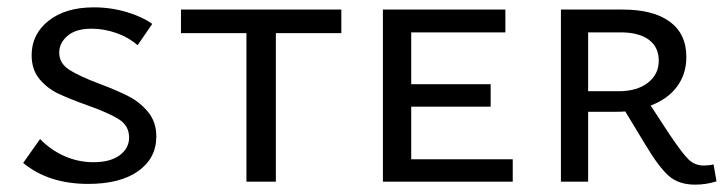

<svg xmlns="http://www.w3.org/2000/svg" viewBox="-20 -494 1978 522"><path d="M217 -208Q169 -225 138.5 -239.5Q108 -254 87 -279.5Q66 -305 66 -344Q66 -401 112 -437.5Q158 -474 235 -474Q282 -474 325 -461Q368 -448 394 -429L354 -371Q329 -393 295.5 -404.5Q262 -416 229 -416Q186 -416 163.5 -396.5Q141 -377 141 -351Q141 -322 168 -304.5Q195 -287 251 -266Q299 -248 330 -232Q361 -216 383 -189Q405 -162 405 -123Q405 -64 356 -29Q307 6 220 6Q112 6 43 -51L89 -116Q118 -86 155.5 -69.5Q193 -53 234 -53Q280 -53 305.5 -72Q331 -91 331 -120Q331 -152 303.5 -169.5Q276 -187 217 -208Z M908 -404H730V0H650V-404H472V-468H908Z M1374 -61V0H1021V-468H1354V-406H1098V-265H1314V-204H1098V-61Z M1928 -1Q1900 8 1870 8Q1825 8 1798 -16Q1771 -40 1735 -100L1680 -191Q1670 -190 1649 -190H1579V0H1505V-468H1673Q1756 -468 1801 -435Q1846 -402 1846 -339Q1846 -293 1821 -259Q1796 -225 1749 -207L1800 -129Q1835 -77 1852 -60.5Q1869 -44 1893 -44Q1908 -44 1920 -47ZM1662 -246Q1712 -246 1741.5 -269Q1771 -292 1771 -329Q1771 -366 1744 -386Q1717 -406 1667 -406H1579V-246Z"/></svg>

Font: Ysabeau SC Medium
Style: Regular
Weight: 500
Designer: Christian Thalmann (Catharsis Fonts)
Version: Version 0.003